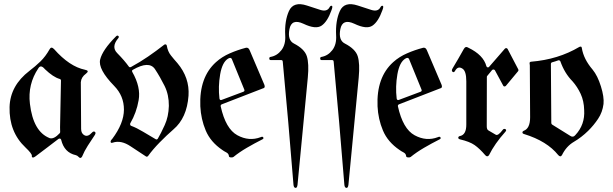

<svg xmlns="http://www.w3.org/2000/svg" viewBox="-20 -735 2940 921"><path d="M260.7 -68.8Q235.8 -49.8 206.1 -27.1Q176.3 -4.4 150.9 14.6Q142.1 21.5 137 20.5Q131.8 19.5 132.8 11.7Q132.8 1.5 102.5 -27.3Q22.9 -102.1 25.9 -221.7Q28.8 -324.2 121.1 -395Q149.4 -416.5 174.1 -440.4Q198.7 -464.4 217.8 -498.5Q225.6 -513.7 239.3 -499.5Q313.5 -415.5 387.7 -400.4Q411.1 -396 392.6 -381.8Q369.6 -365.2 367.7 -340.8V-339.8L369.1 -116.7Q369.1 -94.2 385.5 -85.9Q401.9 -77.6 420.9 -98.6Q428.2 -106.9 434.8 -102.8Q441.4 -98.6 435.1 -87.9Q417.5 -61.5 401.1 -36.1Q384.8 -10.7 373.5 16.6L373 17.1Q366.2 28.3 356.4 17.1Q351.1 11.2 343.8 9.3Q288.1 -2.9 273.4 -64.5Q272.5 -67.4 268.6 -70.3Q264.2 -70.8 260.7 -68.8ZM266.1 -356.4Q235.8 -364.7 195.3 -403.3Q175.8 -426.8 164.1 -407.7Q112.3 -330.6 123.5 -237.3Q139.2 -104 217.3 -72.8Q217.8 -72.8 218.3 -72.3Q238.3 -65.9 266.6 -96.2Q268.6 -99.1 268.6 -101.6Q268.1 -108.9 268.1 -124.5L272.5 -348.6Q272.5 -354.5 266.1 -356.4Z M521 -50.8Q511.7 -47.4 510.7 -54Q509.8 -60.5 518.1 -68.4Q574.2 -143.1 574.5 -209Q574.7 -274.9 527.8 -322.8Q449.2 -403.3 460.4 -449.5Q471.7 -495.6 536.1 -560.1Q542.5 -566.9 547.6 -562.5Q552.7 -558.1 546.9 -551.3Q512.7 -510.3 542 -480.5Q577.6 -444.3 597.7 -416Q601.6 -410.2 608.4 -413.6Q651.4 -437 690.2 -463.6Q729 -490.2 767.1 -520Q771 -523.4 775.4 -522Q779.8 -520.5 780.3 -515.1Q784.7 -488.3 799.8 -469.2Q814.9 -450.2 831.1 -432.1Q890.1 -361.8 884.3 -275.9Q876.5 -168.9 812 -114.3Q779.8 -86.4 746.1 -52Q712.4 -17.6 690.4 13.2Q685.1 19 679.7 15.1Q652.3 -2.4 606.4 -33.2Q560.5 -64 521 -50.8ZM609.4 -131.3Q635.7 -121.6 666.5 -103Q700.2 -83 726.6 -67.4Q732.9 -63.5 737.3 -70.3Q751.5 -94.2 770 -134.8Q788.6 -175.3 790 -227.1Q790.5 -280.3 769.5 -322.8Q748.5 -365.2 723.1 -403.8Q694.8 -444.8 617.7 -400.4Q610.8 -397 614.7 -389.6Q656.2 -316.9 645 -254.4Q634.8 -194.8 605 -143.6Q603.5 -141.1 604.5 -136.7Q605.5 -132.3 609.4 -131.3Z M1078.1 13.7Q1077.1 2 1065.7 -3.9Q1054.2 -9.8 1046.4 -15.6Q990.2 -53.7 967 -108.6Q943.8 -163.6 940.9 -225.1Q935.1 -364.3 1016.1 -437Q1044.9 -462.9 1082.5 -479.2Q1120.1 -495.6 1159.7 -505.9Q1171.9 -508.3 1177.7 -493.7L1248 -328.6Q1252.9 -315.4 1244.6 -312H1243.7L1043.5 -234.4Q1037.6 -231.4 1038.6 -225.1Q1062.5 -116.7 1118.7 -86.2Q1174.8 -55.7 1230.5 -77.1Q1240.2 -81.5 1242.9 -75.7Q1245.6 -69.8 1239.3 -66.9Q1199.7 -46.9 1163.8 -25.9Q1127.9 -4.9 1099.6 18.1Q1095.2 21 1086.7 20Q1078.1 19 1078.1 13.7ZM1032.7 -262.2Q1033.2 -258.3 1036.1 -256.1Q1039.1 -253.9 1043.5 -255.9L1147.5 -294.9Q1154.8 -297.9 1151.9 -305.2L1092.3 -451.2Q1087.9 -461.9 1074.7 -454.1Q1046.4 -437.5 1036.1 -378.4Q1025.9 -319.3 1032.7 -262.2Z M1328.6 -446.8H1279.3Q1272 -446.8 1271.7 -453.9Q1271.5 -460.9 1277.3 -461.9Q1309.1 -467.3 1330.1 -494.6Q1351.1 -522 1348.1 -565.9Q1344.7 -635.3 1366.2 -682.4Q1387.7 -729.5 1452.1 -708.5Q1487.8 -696.3 1517.3 -687.3Q1546.9 -678.2 1559.1 -697.3Q1564.9 -709 1571.3 -707.3Q1577.6 -705.6 1570.3 -686.5Q1550.8 -631.3 1522.7 -612.1Q1494.6 -592.8 1435.5 -621.1Q1378.4 -647.5 1368.4 -595Q1358.4 -542.5 1389.6 -526.4Q1440.9 -500 1451.9 -465.1Q1462.9 -430.2 1456.5 -362.8L1407.2 150.9Q1405.3 167.5 1397 166.3Q1388.7 165 1387.7 149.9Q1375.5 0.5 1362.8 -148.4Q1350.1 -293.5 1336.4 -439Q1335.9 -442.9 1334.5 -444.8Q1333 -446.8 1328.6 -446.8Z M1572.8 -446.8H1523.4Q1516.1 -446.8 1515.9 -453.9Q1515.6 -460.9 1521.5 -461.9Q1553.2 -467.3 1574.2 -494.6Q1595.2 -522 1592.3 -565.9Q1588.9 -635.3 1610.4 -682.4Q1631.8 -729.5 1696.3 -708.5Q1731.9 -696.3 1761.5 -687.3Q1791 -678.2 1803.2 -697.3Q1809.1 -709 1815.4 -707.3Q1821.8 -705.6 1814.5 -686.5Q1794.9 -631.3 1766.8 -612.1Q1738.8 -592.8 1679.7 -621.1Q1622.6 -647.5 1612.5 -595Q1602.5 -542.5 1633.8 -526.4Q1685.1 -500 1696 -465.1Q1707 -430.2 1700.7 -362.8L1651.4 150.9Q1649.4 167.5 1641.1 166.3Q1632.8 165 1631.8 149.9Q1619.6 0.5 1606.9 -148.4Q1594.2 -293.5 1580.6 -439Q1580.1 -442.9 1578.6 -444.8Q1577.1 -446.8 1572.8 -446.8Z M1928.2 13.7Q1927.2 2 1915.8 -3.9Q1904.3 -9.8 1896.5 -15.6Q1840.3 -53.7 1817.1 -108.6Q1793.9 -163.6 1791 -225.1Q1785.2 -364.3 1866.2 -437Q1895 -462.9 1932.6 -479.2Q1970.2 -495.6 2009.8 -505.9Q2022 -508.3 2027.8 -493.7L2098.1 -328.6Q2103 -315.4 2094.7 -312H2093.8L1893.6 -234.4Q1887.7 -231.4 1888.7 -225.1Q1912.6 -116.7 1968.8 -86.2Q2024.9 -55.7 2080.6 -77.1Q2090.3 -81.5 2093 -75.7Q2095.7 -69.8 2089.4 -66.9Q2049.8 -46.9 2013.9 -25.9Q1978 -4.9 1949.7 18.1Q1945.3 21 1936.8 20Q1928.2 19 1928.2 13.7ZM1882.8 -262.2Q1883.3 -258.3 1886.2 -256.1Q1889.2 -253.9 1893.6 -255.9L1997.6 -294.9Q2004.9 -297.9 2002 -305.2L1942.4 -451.2Q1938 -461.9 1924.8 -454.1Q1896.5 -437.5 1886.2 -378.4Q1876 -319.3 1882.8 -262.2Z M2315.4 -366.2 2314.9 -129.4Q2314.9 -113.8 2322.8 -109.4L2357.9 -88.9Q2369.1 -82 2392.1 -112.8Q2397 -119.1 2404.3 -115.5Q2411.6 -111.8 2404.3 -103Q2353 -45.9 2325.7 9.3Q2317.4 20.5 2307.6 9.3Q2280.3 -22.5 2256.6 -39.1Q2232.9 -55.7 2187 -66.4Q2178.2 -68.8 2178.2 -74.2Q2178.2 -79.6 2184.6 -82Q2217.3 -87.4 2216.8 -138.2V-344.7Q2216.8 -394.5 2198.2 -405.8Q2176.8 -419.9 2163.1 -395.5Q2157.7 -385.3 2150.9 -390.6Q2144 -396 2151.4 -407.7Q2165.5 -430.2 2178.5 -453.6Q2191.4 -477.1 2205.1 -500.5Q2213.4 -515.1 2227.1 -505.9Q2298.8 -471.2 2313 -418Q2314.5 -413.1 2318.8 -411.9Q2323.2 -410.6 2326.7 -415L2401.9 -501.5Q2404.8 -504.4 2408.7 -504.2Q2412.6 -503.9 2415 -500L2466.3 -401.9Q2468.3 -397.5 2465.3 -393.6L2406.7 -323.2Q2403.3 -319.8 2399.2 -320.3Q2395 -320.8 2393.6 -324.7L2354 -397.9Q2352.1 -400.9 2347.9 -401.6Q2343.8 -402.3 2340.3 -398.9L2317.4 -371.1Q2315.4 -369.1 2315.4 -366.2Z M2675.8 8.8Q2668.5 21 2657.7 8.8Q2604 -58.1 2494.6 -91.8Q2485.8 -94.2 2486.1 -99.6Q2486.3 -105 2491.7 -107.4Q2522.9 -118.2 2522.9 -172.4L2521.5 -421.4Q2521.5 -426.8 2520.5 -429.9Q2519.5 -433.1 2521.2 -435.8Q2522.9 -438.5 2527.8 -439Q2657.7 -449.7 2758.8 -509.8Q2763.2 -512.2 2766.8 -511.2Q2770.5 -510.3 2771 -504.4Q2779.3 -451.7 2822.8 -400.9Q2846.7 -371.6 2862.5 -320.8Q2878.4 -270 2875 -236.3Q2870.1 -196.8 2849.1 -165.3Q2828.1 -133.8 2801.3 -107.4Q2769.5 -76.2 2732.9 -54.7Q2696.3 -33.2 2675.8 8.8ZM2622.6 -427.7 2624.5 -146.5Q2624.5 -139.2 2630.4 -136.2L2716.8 -82.5Q2729.5 -74.2 2740.2 -87.4Q2786.6 -137.2 2782.2 -207Q2781.2 -250.5 2765.4 -284.7Q2749.5 -318.8 2726.1 -345.2Q2688 -383.8 2668 -440.9Q2667 -443.4 2663.6 -445.1Q2660.2 -446.8 2657.2 -445.3Q2642.6 -439.9 2627.9 -436Q2622.6 -434.1 2622.6 -427.7Z"/></svg>

Font: Bertholdr Mainzer Fraktur
Style: Regular
Weight: 400
Designer: Peter Wiegel, original typeface by Carl Albert Fahrenwaldt 1901
Foundry: Peter Wiegel
Version: Version 1.000 2010 initial release